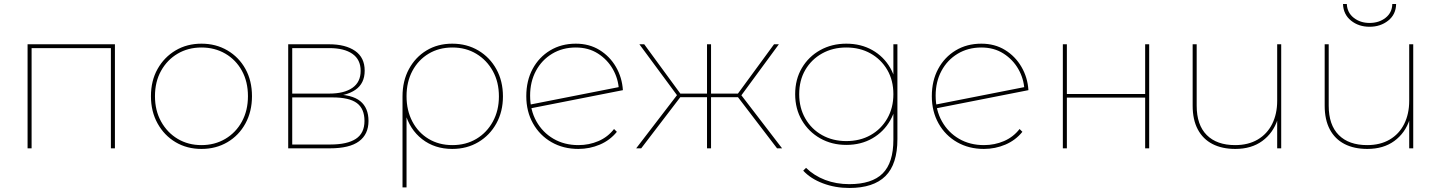

<svg xmlns="http://www.w3.org/2000/svg" viewBox="-20 -737 7159 954"><path d="M117 0V-517H551V0H531V-506L539 -498H129L137 -506V0Z M981 3Q909 3 852.5 -30.5Q796 -64 763 -123.5Q730 -183 730 -259Q730 -336 763 -394.5Q796 -453 852.5 -486.5Q909 -520 981 -520Q1053 -520 1110 -486.5Q1167 -453 1199.5 -394.5Q1232 -336 1232 -259Q1232 -183 1199.5 -123.5Q1167 -64 1110 -30.5Q1053 3 981 3ZM981 -16Q1047 -16 1099.5 -47Q1152 -78 1182 -133Q1212 -188 1212 -259Q1212 -331 1182 -385.5Q1152 -440 1099.5 -470.5Q1047 -501 981 -501Q915 -501 863 -470.5Q811 -440 780.5 -385.5Q750 -331 750 -259Q750 -188 780.5 -133Q811 -78 863 -47Q915 -16 981 -16Z M1412 0V-517H1615Q1697 -517 1744.5 -484Q1792 -451 1792 -386Q1792 -322 1745.5 -290.5Q1699 -259 1625 -259L1638 -268Q1729 -268 1770 -234.5Q1811 -201 1811 -136Q1811 -70 1764 -35Q1717 0 1619 0ZM1432 -19H1622Q1705 -19 1748 -47Q1791 -75 1791 -136Q1791 -197 1753 -225Q1715 -253 1632 -253H1432ZM1432 -272H1616Q1690 -272 1731 -300.5Q1772 -329 1772 -385Q1772 -441 1731 -469.5Q1690 -498 1616 -498H1432Z M1980 194V-258Q1980 -335 2012 -394Q2044 -453 2099.5 -486.5Q2155 -520 2227 -520Q2300 -520 2357 -486Q2414 -452 2446.5 -393Q2479 -334 2479 -258Q2479 -183 2446.5 -124Q2414 -65 2357 -31Q2300 3 2227 3Q2140 3 2077.5 -45.5Q2015 -94 1992 -179L2000 -180V194ZM2228 -16Q2295 -16 2347 -47Q2399 -78 2429 -133Q2459 -188 2459 -258Q2459 -329 2429 -383.5Q2399 -438 2347 -469.5Q2295 -501 2228 -501Q2161 -501 2109.5 -470Q2058 -439 2029 -384.5Q2000 -330 2000 -259Q2000 -188 2029 -133Q2058 -78 2109.5 -47Q2161 -16 2228 -16Z M2854 3Q2779 3 2720.5 -30.5Q2662 -64 2628.5 -123.5Q2595 -183 2595 -259Q2595 -336 2626.5 -394.5Q2658 -453 2713.5 -486.5Q2769 -520 2841 -520Q2908 -520 2959 -488.5Q3010 -457 3040.5 -404.5Q3071 -352 3075 -289L2613 -198L2607 -216L3064 -306L3055 -292Q3052 -346 3025 -393.5Q2998 -441 2951 -471Q2904 -501 2841 -501Q2775 -501 2723.5 -470Q2672 -439 2643 -385Q2614 -331 2614 -262Q2614 -190 2645 -134.5Q2676 -79 2730 -47.5Q2784 -16 2854 -16Q2907 -16 2953.5 -36Q3000 -56 3031 -96L3045 -82Q3011 -40 2960.5 -18.5Q2910 3 2854 3Z M3841 0 3640 -263 3658 -271 3866 0ZM3141 0 3349 -271 3367 -263 3166 0ZM3349 -257 3157 -517H3181L3367 -263ZM3347 -254V-272H3500V-254ZM3493 0V-517H3513V0ZM3505 -254V-272H3660V-254ZM3659 -257 3640 -263 3826 -517H3850Z M4200 197Q4130 197 4069 174Q4008 151 3971 111L3985 97Q4025 136 4080 157Q4135 178 4200 178Q4312 178 4365.5 125Q4419 72 4419 -43V-209L4429 -269L4419 -329V-517H4439V-46Q4439 79 4379.5 138Q4320 197 4200 197ZM4185 -17Q4113 -17 4055.5 -49.5Q3998 -82 3964.5 -139Q3931 -196 3931 -269Q3931 -343 3964.5 -399.5Q3998 -456 4055.5 -488Q4113 -520 4185 -520Q4258 -520 4314.5 -488Q4371 -456 4403.5 -399.5Q4436 -343 4436 -269Q4436 -196 4403.5 -139Q4371 -82 4314.5 -49.5Q4258 -17 4185 -17ZM4185 -36Q4253 -36 4305.5 -65.5Q4358 -95 4388.5 -148Q4419 -201 4419 -269Q4419 -338 4388.5 -390Q4358 -442 4305.5 -471.5Q4253 -501 4185 -501Q4118 -501 4065 -471.5Q4012 -442 3981.5 -390Q3951 -338 3951 -269Q3951 -201 3981.5 -148Q4012 -95 4065 -65.5Q4118 -36 4185 -36Z M4869 3Q4794 3 4735.5 -30.5Q4677 -64 4643.5 -123.5Q4610 -183 4610 -259Q4610 -336 4641.5 -394.5Q4673 -453 4728.5 -486.5Q4784 -520 4856 -520Q4923 -520 4974 -488.5Q5025 -457 5055.5 -404.5Q5086 -352 5090 -289L4628 -198L4622 -216L5079 -306L5070 -292Q5067 -346 5040 -393.5Q5013 -441 4966 -471Q4919 -501 4856 -501Q4790 -501 4738.5 -470Q4687 -439 4658 -385Q4629 -331 4629 -262Q4629 -190 4660 -134.5Q4691 -79 4745 -47.5Q4799 -16 4869 -16Q4922 -16 4968.5 -36Q5015 -56 5046 -96L5060 -82Q5026 -40 4975.5 -18.5Q4925 3 4869 3Z M5261 0V-517H5281V-270H5670V-517H5690V0H5670V-252H5281V0Z M6118 3Q6052 3 6004.5 -21.5Q5957 -46 5931.5 -94Q5906 -142 5906 -212V-517H5926V-212Q5926 -116 5976 -66Q6026 -16 6117 -16Q6182 -16 6229 -43.5Q6276 -71 6301 -121Q6326 -171 6326 -236V-517H6346V0H6326V-146L6328 -143Q6306 -76 6252 -36.5Q6198 3 6118 3Z M6774 3Q6708 3 6660.5 -21.5Q6613 -46 6587.5 -94Q6562 -142 6562 -212V-517H6582V-212Q6582 -116 6632 -66Q6682 -16 6773 -16Q6838 -16 6885 -43.5Q6932 -71 6957 -121Q6982 -171 6982 -236V-517H7002V0H6982V-146L6984 -143Q6962 -76 6908 -36.5Q6854 3 6774 3ZM6785 -604Q6731 -604 6693 -634.5Q6655 -665 6653 -717H6672Q6674 -674 6706.5 -648.5Q6739 -623 6785 -623Q6832 -623 6864.5 -648.5Q6897 -674 6898 -717H6917Q6916 -665 6877.5 -634.5Q6839 -604 6785 -604Z"/></svg>

Font: Montserrat Alternates Thin
Style: Regular
Weight: 100
Designer: Julieta Ulanovsky
Foundry: Julieta Ulanovsky
Version: Version 9.000